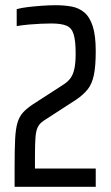

<svg xmlns="http://www.w3.org/2000/svg" viewBox="-20 -716 426 736"><path d="M36 0V-77Q36 -143 38 -182.5Q40 -222 47 -245.5Q54 -269 68 -284.5Q82 -300 106 -316L222 -391Q241 -403 251 -417.5Q261 -432 265.5 -454Q270 -476 270 -511Q270 -559 262.5 -584Q255 -609 235 -617.5Q215 -626 176 -626Q158 -626 136.5 -625Q115 -624 91.5 -622Q68 -620 44 -616V-681Q62 -686 87.5 -689Q113 -692 141 -694Q169 -696 194 -696Q226 -696 254 -691Q282 -686 303 -668.5Q324 -651 335.5 -615.5Q347 -580 347 -520Q347 -463 340 -429Q333 -395 316.5 -374Q300 -353 272 -334L147 -253Q132 -243 125 -229Q118 -215 116 -189.5Q114 -164 114 -117V-70H347V0Z"/></svg>

Font: Saira ExtraCondensed Medium
Style: Regular
Weight: 500
Width: 2
Designer: Hector Gatti with collaboration of the Omnibus-Type team
Foundry: Omnibus-Type
Version: Version 1.101